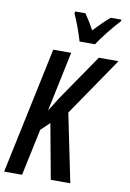

<svg xmlns="http://www.w3.org/2000/svg" viewBox="-102 -1005 721 1066"><g transform="rotate(10 258.5 -472.0)"><path d="M286 -784H373C396 -821 460 -901 492 -934L494 -944H434C408 -923 378 -893 344 -857C323 -896 304 -925 291 -944H233L231 -933C249 -896 276 -820 286 -784ZM-1 0H100L156 -263L205 -310L262 0H372L293 -385L518 -714H407L230 -456L180 -376L251 -714H150Z"/></g></svg>

Font: Noto Sans UI Condensed Medium
Style: Italic
Weight: 500
Width: 3
Italic angle: -12°
Designer: Monotype Design Team
Foundry: Monotype Imaging Inc.
Version: Version 1.901